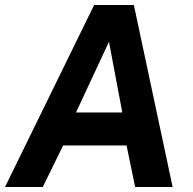

<svg xmlns="http://www.w3.org/2000/svg" viewBox="-32 -743 765 763"><path d="M-12 0H138L219 -165H471L505 0H654L500 -723H342ZM270 -296 401 -577 454 -296Z"/></svg>

Font: United Sans
Style: Bold Italic
Weight: 700
Italic angle: -8°
Designer: Pablo Impallari, Rodrigo Fuenzalida (Modified by Dan O. Williams)
Version: Version 1.000;PS 001.000;hotconv 1.0.88;makeotf.lib2.5.64775